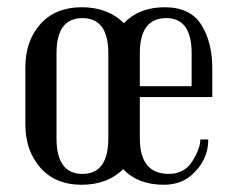

<svg xmlns="http://www.w3.org/2000/svg" viewBox="-20 -500 651 530"><path d="M279 -118V-353Q279 -450 207.5 -450Q136 -450 136 -353V-118Q136 -20 207.5 -20Q279 -20 279 -118ZM566 -232H366V-118Q366 -20 446 -20Q489 -20 511 -55Q533 -90 533 -115H555Q555 -57 508 -16Q478 10 432 10Q361 10 320 -33Q277 10 205 10Q133 10 91.5 -37Q50 -84 50 -157V-314Q50 -387 91.5 -433.5Q133 -480 205.5 -480Q278 -480 322 -436Q364 -480 434.5 -480Q505 -480 535.5 -432Q566 -384 566 -311ZM509 -262V-353Q509 -450 439 -450Q366 -450 366 -353V-262Z"/></svg>

Font: Trochut
Style: Regular
Weight: 400
Designer: Andreu Balius
Foundry: Andreu Balius
Version: Version 1.001